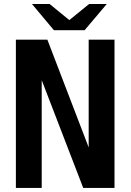

<svg xmlns="http://www.w3.org/2000/svg" viewBox="-20 -924 642 944"><path d="M245.1 -775.4H396L504.9 -904.3H418L320.8 -825.2L224.1 -904.3H137.2ZM58.1 0H185.1V-529.8L389.2 0H543V-729H416V-199.2L212.9 -729H58.1Z"/></svg>

Font: Hack
Style: Bold
Weight: 700
Monospace: yes
Designer: Christopher Simpkins
Foundry: Christopher Simpkins
Version: Version 2.010